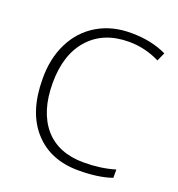

<svg xmlns="http://www.w3.org/2000/svg" viewBox="-125 -779 829 892"><g transform="rotate(20 289.5 -333.0)"><path d="M378.2 -633Q252.8 -633 181 -553.1Q109.2 -473.2 109.2 -332.4Q109.2 -191.6 176.9 -112.2Q244.7 -33.9 370.6 -33.9Q454 -33.9 524.8 -55.1V-14.2Q459.6 9.1 360 9.1Q220.4 9.1 139.5 -81.1Q58.6 -171.4 58.6 -334.2Q57.6 -434.8 96.6 -512.6Q135.5 -590.5 208 -633.2Q280.6 -675.9 375.1 -674.9Q473.2 -674.9 549.5 -638.5L530.8 -596.6Q458 -633 378.2 -633Z"/></g></svg>

Font: Khula Light
Style: Regular
Weight: 300
Designer: Erin McLaughlin, Steve Matteson
Version: Version 1.002;PS 1.0;hotconv 1.0.72;makeotf.lib2.5.5900; ttf